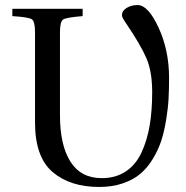

<svg xmlns="http://www.w3.org/2000/svg" viewBox="-20 -727 740 762"><path d="M29 -663V-692H308V-663Q243 -658 230.5 -649.5Q218 -641 218 -599V-270Q218 -151 259.5 -85.5Q301 -20 384 -20Q439 -20 479 -46.5Q519 -73 541.5 -121.5Q564 -170 574 -229Q584 -288 584 -361Q584 -442 561.5 -495Q539 -548 480 -635Q464 -657 464 -667Q464 -684 482.5 -695.5Q501 -707 526 -707Q568 -707 609.5 -617Q651 -527 651 -418Q651 -373 649 -335.5Q647 -298 639.5 -252Q632 -206 620.5 -170Q609 -134 587.5 -98Q566 -62 538 -38Q510 -14 468 0.5Q426 15 374 15Q258 15 188.5 -44.5Q119 -104 119 -241V-599Q119 -641 107 -650Q95 -659 29 -663Z"/></svg>

Font: Heuristica
Style: Regular
Weight: 400
Version: Version 1.0.1 ; ttfautohint (v1.4.1)